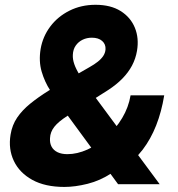

<svg xmlns="http://www.w3.org/2000/svg" viewBox="-20 -757 732 789"><path d="M244.6 11.2Q165.5 11.2 112.8 -17.8Q60.1 -46.9 36.9 -95.7Q13.7 -144.5 23.4 -203.6Q29.8 -243.2 50.5 -273.7Q71.3 -304.2 104 -330.8Q136.7 -357.4 179.7 -384.3L347.7 -481Q367.7 -492.2 381.8 -503.4Q396 -514.6 404.3 -527.1Q412.6 -539.6 413.6 -554.2Q415 -575.2 399.9 -588.6Q384.8 -602.1 357.4 -602.1Q336.9 -602.1 319.6 -593.8Q302.2 -585.4 291.3 -569.8Q280.3 -554.2 279.3 -531.7Q278.3 -513.7 285.2 -493.7Q292 -473.6 307.9 -448Q323.7 -422.4 349.1 -387.7L636.2 0H465.3L229.5 -321.3Q209 -350.6 186.3 -385.5Q163.6 -420.4 151.1 -462.9Q138.7 -505.4 147 -556.2Q155.8 -606.9 186.5 -647.9Q217.3 -689 265.4 -713.1Q313.5 -737.3 372.6 -737.3Q434.6 -737.3 475.6 -711.7Q516.6 -686 534.2 -643.1Q551.8 -600.1 543 -548.3Q537.6 -516.1 522.5 -487.5Q507.3 -459 482.9 -434.1Q458.5 -409.2 424.8 -387.2L256.3 -280.3Q220.2 -257.3 203.4 -236.1Q186.5 -214.8 185.5 -189Q184.1 -168.9 192.1 -154.1Q200.2 -139.2 216.8 -131.3Q233.4 -123.5 256.8 -123.5Q297.4 -123.5 339.6 -142.6Q381.8 -161.6 418.9 -195.1Q456.1 -228.5 482.2 -272.2Q508.3 -315.9 516.6 -365.2H654.8Q644 -298.3 621.8 -241.9Q599.6 -185.5 566.2 -141.8Q532.7 -98.1 489.3 -69.8L438.5 -45.4Q391.6 -14.6 340.1 -1.7Q288.6 11.2 244.6 11.2Z"/></svg>

Font: Inter ExtraBold
Style: Italic
Weight: 800
Italic angle: -9.3988°
Designer: Rasmus Andersson
Foundry: rsms
Version: Version 4.001;git-66647c0bb